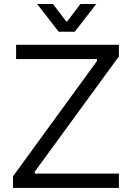

<svg xmlns="http://www.w3.org/2000/svg" viewBox="-20 -923 648 943"><path d="M564 -646V-703.1H59.1V-632.8H456.1V-623L43.9 -57.1V0H564V-70.3H150.9V-80.1ZM162.6 -903.3 268.1 -767.1H347.2L452.6 -903.3H375L309.6 -817.4H305.7L240.2 -903.3Z"/></svg>

Font: Faust Sans
Style: Regular
Weight: 400
Designer: Andreas Faust
Version: Version 1.003;Glyphs 3.1.2 (3151)